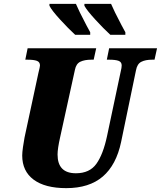

<svg xmlns="http://www.w3.org/2000/svg" viewBox="-20 -964 833 994"><path d="M95 -159Q95 -175 99 -203Q103 -231 107 -252L179 -587Q187 -619 187 -625Q187 -643 171 -649Q155 -655 122 -655H111L123 -714H478L465 -655H453Q418 -655 396 -644.5Q374 -634 368 -603L291 -252Q278 -194 278 -164Q278 -67 373 -67Q444 -67 479 -116Q514 -165 534 -259L605 -594Q610 -614 610 -625Q610 -643 594 -649Q578 -655 545 -655H533L545 -714H793L780 -655H768Q733 -655 711.5 -644Q690 -633 684 -600L607 -229Q582 -110 512 -50Q442 10 323 10Q213 10 154 -34Q95 -78 95 -159ZM236 -934V-944H373Q387 -910 428 -832L447 -797V-784H369Q335 -815 291.5 -862.5Q248 -910 236 -934ZM417 -934V-944H555Q569 -910 610 -832L629 -797V-784H551Q517 -815 473.5 -862.5Q430 -910 417 -934Z"/></svg>

Font: Noto Serif NarrowBlack
Style: Italic
Weight: 900
Width: 4
Italic angle: -12°
Designer: Monotype Design Team
Foundry: Monotype Imaging Inc.
Version: Version 1.001